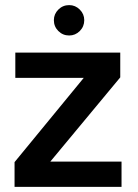

<svg xmlns="http://www.w3.org/2000/svg" viewBox="-20 -732 542 752"><path d="M37 0V-97L308 -427H40V-526H451V-429L177 -99H456V0ZM251 -593Q226 -593 208.5 -610.5Q191 -628 191 -653Q191 -677 208.5 -694.5Q226 -712 251 -712Q275 -712 292.5 -694.5Q310 -677 310 -653Q310 -628 292.5 -610.5Q275 -593 251 -593Z"/></svg>

Font: DM Sans 9pt SemiBold
Style: Regular
Weight: 600
Version: Version 4.004;gftools[0.9.30]